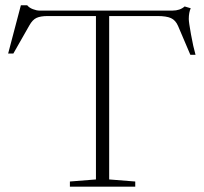

<svg xmlns="http://www.w3.org/2000/svg" viewBox="-20 -703 769 723"><path d="M243.2 0V-19.5L341.3 -27.3V-642.6H160.2Q132.8 -642.6 117.7 -635.7Q102.5 -628.9 90.3 -606.9L30.3 -501.5H10.7L58.6 -683.1H82.5Q89.8 -673.8 103.8 -668.5Q117.7 -663.1 128.9 -663.1H629.4Q657.7 -663.1 675.3 -678.7L698.2 -671.9Q690.9 -656.2 690.9 -631.3Q690.9 -619.6 699.2 -573.5Q707.5 -527.3 716.3 -496.6H696.8L650.4 -605.5Q641.1 -627 623.8 -634.8Q606.4 -642.6 573.2 -642.6H391.1V-27.3L489.3 -19.5V0Z"/></svg>

Font: Elstob ExtraLight
Style: Regular
Weight: 200
Designer: Peter S. Baker
Version: Version 1.015